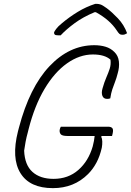

<svg xmlns="http://www.w3.org/2000/svg" viewBox="-20 -954 678 994"><path d="M295 -298H540Q555 -298 561.5 -290.5Q568 -283 563 -262L560 -250H506L504 -245Q509 -237 509.5 -221.5Q510 -206 507 -189Q497 -145 479 -111.5Q461 -78 436 -53Q363 20 254 20Q134 20 86 -57.5Q38 -135 73 -274L78 -293Q133 -502 236 -611Q339 -720 468 -720Q500 -720 526.5 -712Q553 -704 572 -685Q592 -666 595.5 -636Q599 -606 589 -573Q583 -549 575.5 -530Q568 -511 561.5 -491.5Q555 -472 551 -445Q545 -442 535 -442Q516 -442 510 -458Q504 -474 511 -497Q520 -529 530.5 -553Q541 -577 548 -598.5Q555 -620 552 -645Q522 -672 461 -672Q392 -672 327 -626Q262 -580 210.5 -493.5Q159 -407 128 -285L124 -269Q117 -244 112.5 -220Q108 -196 105 -174Q108 -100 148 -64Q188 -28 257 -28Q333 -28 385.5 -74Q438 -120 460 -196Q468 -227 470 -250H330Q301 -250 294 -259.5Q287 -269 289 -282Q291 -292 295 -298ZM473 -934H482Q489 -934 499.5 -931Q510 -928 532 -912Q558 -893 590 -859.5Q622 -826 638 -782Q631 -778 626.5 -776Q622 -774 613 -774Q604 -774 598.5 -778.5Q593 -783 584 -797Q567 -823 540.5 -846.5Q514 -870 476 -891H470Q410 -866 366.5 -834Q323 -802 294 -771H282Q267 -771 263 -775.5Q259 -780 260 -787Q262 -792 271 -804.5Q280 -817 301 -834Q339 -866 382.5 -892.5Q426 -919 473 -934Z"/></svg>

Font: Recursive Mn Csl St Lt
Style: Italic
Weight: 300
Italic angle: -15°
Monospace: yes
Version: Version 1.079;hotconv 1.0.112;makeotfexe 2.5.65598; ttfautoh